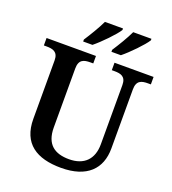

<svg xmlns="http://www.w3.org/2000/svg" viewBox="-164 -1054 1065 1187"><g transform="rotate(20 368.0 -460.5)"><path d="M422 -784V-771H484C529 -807 606 -886 627 -921V-931H507C486 -886 450 -827 422 -784ZM236 -784V-771H297C342 -807 419 -886 440 -921V-931H321C300 -886 264 -827 236 -784ZM374 10C544 10 626 -75 626 -209V-597C626 -657 659 -665 701 -665H720V-714H463V-665H481C522 -665 556 -657 556 -601V-211C556 -113 501 -57 402 -57C309 -57 247 -97 247 -210V-597C247 -657 280 -665 322 -665H341V-714H16V-665H34C75 -665 110 -657 110 -601V-217C110 -54 213 10 374 10Z"/></g></svg>

Font: Noto Serif Sinhala SemiBold
Style: Regular
Weight: 600
Designer: Jelle Bosma - Monotype Design Team
Foundry: Monotype Imaging Inc.
Version: Version 2.007